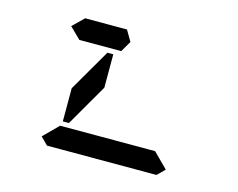

<svg xmlns="http://www.w3.org/2000/svg" viewBox="-81 -668 979 789"><g transform="rotate(15 408.0 -273.5)"><path d="M672 -31 641 0H175L144 -31L206 -93H226H362H454H590H610ZM144 -500 192 -547V-546H328H369L396 -500L369 -454H212H209H192V-453ZM341 -291 238 -113H212V-254L316 -433H341Z"/></g></svg>

Font: DSEG14 Classic
Style: Regular
Weight: 400
Designer: Keshikan(Twitter:@keshinomi_88pro)
Version: Version 0.46